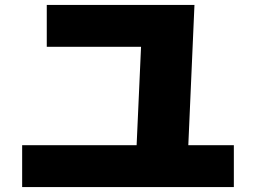

<svg xmlns="http://www.w3.org/2000/svg" viewBox="-20 -750 1040 780"><path d="M745 -160H930V10H70V-160H535L553 -560H170V-730H770Z"/></svg>

Font: M PLUS 1p Black
Style: Regular
Weight: 900
Version: Version 1.061